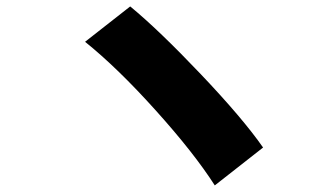

<svg xmlns="http://www.w3.org/2000/svg" viewBox="-20 -641 1040 594"><path d="M243.2 -511.7 382.8 -621.1Q470.7 -548.8 601.1 -411.6Q731.4 -274.4 793.9 -184.6L644.5 -67.4Q580.1 -168 461.9 -299.3Q343.8 -430.7 243.2 -511.7Z"/></svg>

Font: Gen Shin Gothic Heavy
Style: Bold
Weight: 900
Designer: [Source Han Sans]
Ryoko NISHIZUKA  (kana & ideographs); Paul D. Hunt (Latin, Greek & Cyrillic); Wenlong ZHANG  (bopomofo
Version: Version 1.002.20150607